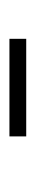

<svg xmlns="http://www.w3.org/2000/svg" viewBox="148 -776 76 413"><g transform="rotate(90 186.5 -569.0)"><path d="M63 -586.9H272.9V-550.8H63Z"/></g></svg>

Font: Halibut Thin
Style: Regular
Weight: 250
Designer: Matteo Maggi
Foundry: Collletttivo
Version: Version 3.080 | FøM Fix